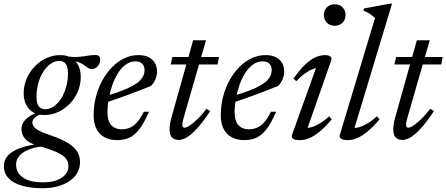

<svg xmlns="http://www.w3.org/2000/svg" viewBox="-74 -730 2358 1014"><path d="M411 -365.5Q400.5 -365.5 392.8 -370.2Q385 -375 376.5 -381.5Q368 -388 356.5 -394.5Q345 -401 327.5 -405.5Q310 -410 283.5 -410L272 -433Q311.5 -427.5 339 -429.5Q366.5 -431.5 387.8 -435.5Q409 -439.5 429.5 -439.5Q442.5 -439.5 448.8 -433.5Q455 -427.5 455 -415.5Q455 -404 451.2 -395Q447.5 -386 441.2 -379.5Q435 -373 427.2 -369.2Q419.5 -365.5 411 -365.5ZM165 -153Q182.5 -153 199.8 -162Q217 -171 232.5 -188Q248 -205 259.5 -228.5Q271 -252 278 -280.8Q285 -309.5 285 -343Q285 -378 272.8 -393.2Q260.5 -408.5 239 -408.5Q221.5 -408.5 204.2 -399.5Q187 -390.5 171.5 -373.5Q156 -356.5 144.2 -333Q132.5 -309.5 125.8 -280.8Q119 -252 119 -218.5Q119 -183.5 131 -168.2Q143 -153 165 -153ZM244.5 -439Q279 -439 303 -424.5Q327 -410 339.8 -384.2Q352.5 -358.5 352.5 -323.5Q352.5 -283.5 337.2 -247Q322 -210.5 295 -182.5Q268 -154.5 233.2 -138.5Q198.5 -122.5 159.5 -122.5Q125 -122.5 101 -136.8Q77 -151 64 -177Q51 -203 51 -237.5Q51 -278 66.5 -314.2Q82 -350.5 109 -378.8Q136 -407 170.8 -423Q205.5 -439 244.5 -439ZM151 264Q103 264 65 256.2Q27 248.5 0.5 233.8Q-26 219 -39.8 197.2Q-53.5 175.5 -53.5 147.5Q-53.5 115.5 -32.5 92Q-11.5 68.5 30.2 52.8Q72 37 134 29.5H176.5V41.5Q139 43 108.2 50.5Q77.5 58 55.8 70.8Q34 83.5 22.5 100.8Q11 118 11 139.5Q11 168 26.8 188.8Q42.5 209.5 74 221.2Q105.5 233 151.5 233Q198.5 233 228.5 220.8Q258.5 208.5 273 189.2Q287.5 170 287.5 148.5Q287.5 128 277.8 112.5Q268 97 247.8 85Q227.5 73 197.2 62Q167 51 127 39.5Q91 29.5 72.2 15Q53.5 0.5 46.5 -15.8Q39.5 -32 39.5 -48.5Q39.5 -69 51.2 -86.5Q63 -104 85.5 -118Q108 -132 139.5 -141L161 -130.5Q129.5 -125.5 113.2 -112Q97 -98.5 97 -82.5Q97 -74.5 100.8 -66.8Q104.5 -59 114.5 -51Q124.5 -43 143.8 -34.2Q163 -25.5 194 -15Q254 5.5 287.8 27Q321.5 48.5 335 72.5Q348.5 96.5 348.5 127Q348.5 156.5 334.8 181.5Q321 206.5 295.2 224.8Q269.5 243 233 253.5Q196.5 264 151 264Z M642.5 -406Q613 -406 589.2 -388.2Q565.5 -370.5 547.5 -341.2Q529.5 -312 517.8 -276.8Q506 -241.5 499.8 -206Q493.5 -170.5 493.5 -141.5Q493.5 -90 514 -68.5Q534.5 -47 567.5 -47Q590.5 -47 610.5 -55Q630.5 -63 649 -83.2Q667.5 -103.5 685.5 -140H713Q688 -82.5 663.5 -49.8Q639 -17 610.5 -3.5Q582 10 544.5 10Q506.5 10 478.8 -4.8Q451 -19.5 435.8 -48.5Q420.5 -77.5 420.5 -120Q420.5 -172.5 433 -220.5Q445.5 -268.5 467.8 -308Q490 -347.5 519.5 -377Q549 -406.5 584 -422.8Q619 -439 656 -439Q691 -439 713 -427Q735 -415 745.2 -395.2Q755.5 -375.5 755.5 -352.5Q755.5 -331 746.2 -309.8Q737 -288.5 722.5 -276Q694 -264.5 665 -253Q636 -241.5 606.2 -230.5Q576.5 -219.5 546.8 -209.2Q517 -199 487 -189L488.5 -224.5Q537 -238 571.8 -251.8Q606.5 -265.5 629.5 -278.5Q652.5 -291.5 665.5 -305Q678.5 -318.5 684 -332Q689.5 -345.5 689.5 -359.5Q689.5 -373.5 684 -383.8Q678.5 -394 668.2 -400Q658 -406 642.5 -406Z M827.5 -389.5 836.5 -429H1082.5L1075 -389.5ZM895.5 -106Q893.5 -98.5 892 -92Q890.5 -85.5 889.8 -80.5Q889 -75.5 889 -71.5Q889 -63.5 892 -59.5Q895 -55.5 900.5 -55.5Q911 -55.5 929.5 -68Q948 -80.5 970.8 -102.8Q993.5 -125 1016.5 -155.5L1036 -143Q1013.5 -108.5 991.5 -80.8Q969.5 -53 948.5 -32.8Q927.5 -12.5 907.5 -1.8Q887.5 9 869.5 9Q848 9 834.8 -3.5Q821.5 -16 821.5 -46.5Q821.5 -60 824.2 -77.8Q827 -95.5 834 -118.5L946 -517.5H1014Z M1314 -406Q1284.5 -406 1260.8 -388.2Q1237 -370.5 1219 -341.2Q1201 -312 1189.2 -276.8Q1177.5 -241.5 1171.2 -206Q1165 -170.5 1165 -141.5Q1165 -90 1185.5 -68.5Q1206 -47 1239 -47Q1262 -47 1282 -55Q1302 -63 1320.5 -83.2Q1339 -103.5 1357 -140H1384.5Q1359.5 -82.5 1335 -49.8Q1310.5 -17 1282 -3.5Q1253.5 10 1216 10Q1178 10 1150.2 -4.8Q1122.5 -19.5 1107.2 -48.5Q1092 -77.5 1092 -120Q1092 -172.5 1104.5 -220.5Q1117 -268.5 1139.2 -308Q1161.5 -347.5 1191 -377Q1220.5 -406.5 1255.5 -422.8Q1290.5 -439 1327.5 -439Q1362.5 -439 1384.5 -427Q1406.5 -415 1416.8 -395.2Q1427 -375.5 1427 -352.5Q1427 -331 1417.8 -309.8Q1408.5 -288.5 1394 -276Q1365.5 -264.5 1336.5 -253Q1307.5 -241.5 1277.8 -230.5Q1248 -219.5 1218.2 -209.2Q1188.5 -199 1158.5 -189L1160 -224.5Q1208.5 -238 1243.2 -251.8Q1278 -265.5 1301 -278.5Q1324 -291.5 1337 -305Q1350 -318.5 1355.5 -332Q1361 -345.5 1361 -359.5Q1361 -373.5 1355.5 -383.8Q1350 -394 1339.8 -400Q1329.5 -406 1314 -406Z M1468.5 -18.5 1599.5 -383.5 1614 -372.5Q1598 -373 1577.2 -364.8Q1556.5 -356.5 1534 -340.2Q1511.5 -324 1491 -301L1476 -315Q1511 -364.5 1540 -391.2Q1569 -418 1594.2 -428.5Q1619.5 -439 1642 -439Q1661.5 -439 1670.8 -431.5Q1680 -424 1675 -410.5L1544 -36L1535.5 -55Q1552 -52.5 1573 -59Q1594 -65.5 1617.8 -79.8Q1641.5 -94 1664.5 -115.5L1678 -100Q1643 -58 1613.2 -34Q1583.5 -10 1558.5 0Q1533.5 10 1511 10Q1483 10 1473.2 2.8Q1463.5 -4.5 1468.5 -18.5ZM1636.5 -651Q1636.5 -667 1643.8 -679.8Q1651 -692.5 1663.8 -700Q1676.5 -707.5 1693.5 -707.5Q1719.5 -707.5 1735.2 -691.2Q1751 -675 1751 -651Q1751 -634.5 1743.8 -621.8Q1736.5 -609 1723.8 -601.5Q1711 -594 1693.5 -594Q1668 -594 1652.2 -610.2Q1636.5 -626.5 1636.5 -651Z M1906.5 -634.5Q1897.5 -643 1889 -649.8Q1880.5 -656.5 1870 -662.5Q1859.5 -668.5 1845 -673.5L1849 -685.5L1985 -710.5H1996.5L1794 -40.5L1788 -55Q1804 -52.5 1825.2 -59Q1846.5 -65.5 1870 -80Q1893.5 -94.5 1916.5 -115.5L1930.5 -100Q1895 -58 1865.2 -34Q1835.5 -10 1810.5 0Q1785.5 10 1763 10Q1739.5 10 1727.8 3.2Q1716 -3.5 1721 -18.5Z M2009 -389.5 2018 -429H2264L2256.5 -389.5ZM2077 -106Q2075 -98.5 2073.5 -92Q2072 -85.5 2071.2 -80.5Q2070.5 -75.5 2070.5 -71.5Q2070.5 -63.5 2073.5 -59.5Q2076.5 -55.5 2082 -55.5Q2092.5 -55.5 2111 -68Q2129.5 -80.5 2152.2 -102.8Q2175 -125 2198 -155.5L2217.5 -143Q2195 -108.5 2173 -80.8Q2151 -53 2130 -32.8Q2109 -12.5 2089 -1.8Q2069 9 2051 9Q2029.5 9 2016.2 -3.5Q2003 -16 2003 -46.5Q2003 -60 2005.8 -77.8Q2008.5 -95.5 2015.5 -118.5L2127.5 -517.5H2195.5Z"/></svg>

Font: Newsreader 20pt
Style: Italic
Weight: 400
Italic angle: -17°
Version: Version 1.003